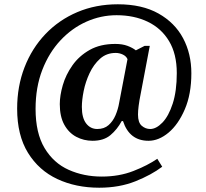

<svg xmlns="http://www.w3.org/2000/svg" viewBox="-20 -734 961 896"><path d="M443 142Q334 142 247.5 101.5Q161 61 110.5 -21Q60 -103 60 -227Q60 -331 94.5 -420Q129 -509 192 -575Q255 -641 341 -677.5Q427 -714 530 -714Q643 -714 719.5 -671Q796 -628 834.5 -555.5Q873 -483 873 -392Q873 -295 842.5 -224Q812 -153 766.5 -115Q721 -77 673 -77Q584 -77 554 -169H548Q527 -130 495.5 -103.5Q464 -77 412 -77Q371 -77 336 -95.5Q301 -114 280 -152Q259 -190 259 -248Q259 -288 273 -336.5Q287 -385 318 -429Q349 -473 398.5 -501Q448 -529 518 -529Q551 -529 575 -520Q599 -511 614 -499L655 -520H679L631 -267Q630 -263 627 -240Q624 -217 624 -199Q624 -162 641.5 -147Q659 -132 681 -132Q709 -132 738 -162Q767 -192 786 -250.5Q805 -309 805 -393Q805 -482 769 -542Q733 -602 669.5 -632.5Q606 -663 524 -663Q451 -663 383.5 -633Q316 -603 262.5 -546Q209 -489 177.5 -408Q146 -327 146 -226Q146 -113 188 -43Q230 27 300.5 58.5Q371 90 455 90Q536 90 602.5 64Q669 38 714 7L737 44Q687 82 612 112Q537 142 443 142ZM434 -132Q466 -132 486.5 -150Q507 -168 519 -196Q531 -224 536 -254L575 -458Q569 -472 553 -479.5Q537 -487 520 -487Q477 -487 447 -460Q417 -433 398 -392.5Q379 -352 370.5 -309.5Q362 -267 362 -235Q362 -184 382 -158Q402 -132 434 -132Z"/></svg>

Font: Noto Serif Tibetan Medium
Style: Regular
Weight: 500
Designer: Monotype Design Team
Foundry: Monotype Imaging Inc.
Version: Version 2.103; ttfautohint (v1.8.4.7-5d5b)